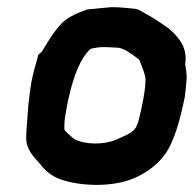

<svg xmlns="http://www.w3.org/2000/svg" viewBox="-20 -506 541 536"><path d="M68 -279C65 -263 63 -246 61 -228L59 -211L54 -144C54 -137 53 -131 53 -123C53 -87 74 -69 92 -48C105 -31 123 -15 147 -6C204 15 305 19 368 -15C400 -31 425 -53 441 -76L442 -77C468 -115 484 -177 496 -236C498 -249 499 -265 501 -285C502 -298 499 -312 497 -328C500 -347 497 -366 489 -382C477 -403 461 -420 439 -435C427 -443 404 -459 386 -468H385V-469C378 -471 370 -481 352 -482C334 -484 311 -486 291 -486H290C274 -484 263 -484 240 -481C235 -481 226 -480 221 -479H220V-478C199 -471 180 -463 161 -449C139 -430 120 -401 97 -362L86 -352V-349C81 -331 74 -308 68 -279ZM163 -187C166 -203 168 -218 172 -234C187 -301 207 -345 230 -367L234 -370C237 -371 244 -372 250 -373H251C265 -376 286 -374 307 -373C324 -373 348 -355 364 -343V-342H365C367 -341 368 -340 369 -339C375 -323 384 -302 386 -289C387 -273 384 -252 380 -229C376 -208 372 -189 367 -170C358 -137 346 -135 304 -116C268 -101 217 -102 187 -118C181 -123 168 -134 160 -143C159 -156 160 -172 163 -187Z"/></svg>

Font: Vapor
Style: BdObl
Weight: 700
Foundry: Cannot Into Space Fonts
Version: Version 0.179